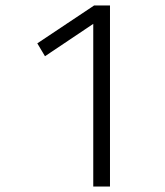

<svg xmlns="http://www.w3.org/2000/svg" viewBox="-20 -680 600 700"><path d="M320 -593 144 -475 116 -522 323 -660H381V0H320Z"/></svg>

Font: Cairo Light
Style: Regular
Weight: 300
Designer: Mohamed Gaber, Accademia di Belle Arti di Urbino and others
Foundry: Kief Type Foundry, Accademia di Belle Arti di Urbino and others
Version: Version 3.011